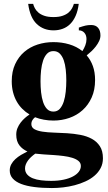

<svg xmlns="http://www.w3.org/2000/svg" viewBox="-20 -722 550 981"><path d="M40 -307.1Q40 -356.9 57.4 -394.3Q74.7 -431.6 104 -456.8Q133.3 -481.9 171.9 -494.4Q210.4 -506.8 252.9 -506.8Q295.4 -506.8 333.5 -495.6Q371.6 -484.4 400.9 -460.9Q410.2 -475.1 416 -490.7Q421.9 -506.3 421.9 -522Q421.9 -542.5 410.9 -554.7Q399.9 -566.9 382.8 -566.9V-581.1Q393.6 -584.5 401.9 -587.2Q410.2 -589.8 417 -591.3Q423.8 -592.8 430.7 -593.5Q437.5 -594.2 445.8 -594.2Q468.8 -594.2 481 -580.1Q493.2 -565.9 493.2 -541Q493.2 -526.4 486.3 -512Q479.5 -497.6 469.2 -484.4Q459 -471.2 446.5 -459.5Q434.1 -447.8 422.9 -439Q443.4 -415.5 454.6 -384.3Q465.8 -353 465.8 -313Q465.8 -262.7 448.5 -224.1Q431.2 -185.5 401.9 -159.2Q372.6 -132.8 334 -119.4Q295.4 -106 252.9 -106Q228 -106 204.1 -110.4Q180.2 -114.7 159.2 -123Q151.4 -117.2 145.8 -108.4Q140.1 -99.6 140.1 -88.9Q140.1 -70.8 155.8 -62Q171.4 -53.2 197.3 -49.3Q223.1 -45.4 255.9 -44.4Q288.6 -43.5 323 -41.3Q357.4 -39.1 390.1 -33Q422.9 -26.9 448.7 -12.9Q474.6 1 490.2 24.9Q505.9 48.8 505.9 86.9Q505.9 114.7 494.1 137Q482.4 159.2 462.6 176Q442.9 192.9 416.7 204.8Q390.6 216.8 361.6 224.4Q332.5 231.9 302.5 235.4Q272.5 238.8 245.1 238.8Q195.3 238.8 155.5 233.6Q115.7 228.5 87.9 217.8Q60.1 207 44.9 189.9Q29.8 172.9 29.8 148.9Q29.8 131.8 37.6 117.4Q45.4 103 58.3 91.1Q71.3 79.1 87.4 69.6Q103.5 60.1 120.1 51.8Q95.7 41.5 79.3 20.8Q63 0 63 -34.2Q63 -52.2 69.3 -67.6Q75.7 -83 85.7 -95.9Q95.7 -108.9 107.7 -119.4Q119.6 -129.9 130.9 -137.2Q110.8 -148.9 94 -165.8Q77.1 -182.6 65.2 -203.9Q53.2 -225.1 46.6 -251Q40 -276.9 40 -307.1ZM318.8 -311Q318.8 -339.4 315.9 -366.2Q313 -393.1 305.7 -414.1Q298.3 -435.1 285.6 -448Q272.9 -460.9 252.9 -460.9Q232.9 -460.9 220.2 -447.5Q207.5 -434.1 200.2 -412.4Q192.9 -390.6 189.9 -363Q187 -335.4 187 -307.1Q187 -278.3 189.9 -250.5Q192.9 -222.7 200.2 -200.7Q207.5 -178.7 220.2 -165.3Q232.9 -151.9 252.9 -151.9Q272.9 -151.9 285.6 -166Q298.3 -180.2 305.7 -202.9Q313 -225.6 315.9 -253.9Q318.8 -282.2 318.8 -311ZM393.1 126Q393.1 110.4 380.9 100.3Q368.7 90.3 348.9 84.2Q329.1 78.1 304 75Q278.8 71.8 252.9 70.1Q227.1 68.4 202.6 66.9Q178.2 65.4 160.2 63Q149.9 70.3 140.4 78.9Q130.9 87.4 123.8 96.9Q116.7 106.4 112.3 116.9Q107.9 127.4 107.9 138.2Q107.9 156.7 118.7 169.2Q129.4 181.6 147.7 189Q166 196.3 190.2 199.2Q214.4 202.1 241.2 202.1Q276.9 202.1 305.2 196Q333.5 189.9 353 179.4Q372.6 168.9 382.8 155.3Q393.1 141.6 393.1 126ZM253.4 -566.9Q202.1 -566.9 167.7 -599.6Q133.3 -632.3 124 -702.1H149.4Q151.9 -691.9 158 -680.2Q164.1 -668.5 175.8 -658.2Q187.5 -647.9 206.3 -641.4Q225.1 -634.8 253.4 -634.8Q281.2 -634.8 300 -641.4Q318.8 -647.9 330.6 -658.2Q342.3 -668.5 348.4 -680.2Q354.5 -691.9 357.4 -702.1H382.3Q377.9 -667 366.7 -641.6Q355.5 -616.2 338.9 -599.6Q322.3 -583 300.5 -575Q278.8 -566.9 253.4 -566.9Z"/></svg>

Font: Berkshire Swash
Style: Regular
Weight: 400
Designer: Astigmatic (AOETI)
Foundry: Astigmatic (AOETI)
Version: Version 1.001